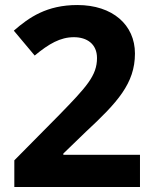

<svg xmlns="http://www.w3.org/2000/svg" viewBox="-20 -744 621 764"><path d="M537 0V-128H232V-133L321 -219C447 -336 517 -412 517 -531C517 -645 428 -724 288 -724C166 -724 96 -675 35 -622L118 -523C175 -570 220 -596 274 -596C326 -596 366 -569 366 -513C366 -443 324 -398 216 -287L37 -106V0Z"/></svg>

Font: Noto Sans Canadian Aboriginal
Style: Bold
Weight: 700
Designer: Monotype Design Team, Typotheque's Kevin King
Foundry: Monotype Imaging Inc.
Version: Version 2.004